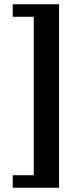

<svg xmlns="http://www.w3.org/2000/svg" viewBox="-20 -752 390 904"><path d="M40 73V132H258V-732H40V-673H139V73Z"/></svg>

Font: Rosario
Style: Bold
Weight: 700
Designer: Hector Gatti
Foundry: Omnibus Type
Version: Version 1.100